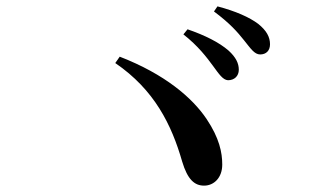

<svg xmlns="http://www.w3.org/2000/svg" viewBox="-20 -738 1040 603"><path d="M649 -531C668 -505 680 -487 696 -486C716 -486 730 -499 730 -519C730 -539 721 -558 698 -579C668 -605 624 -627 569 -646L556 -630C603 -593 629 -558 649 -531ZM746 -612C767 -586 779 -567 797 -567C816 -567 828 -579 828 -599C828 -622 817 -642 791 -663C763 -684 720 -703 663 -718L652 -702C703 -664 726 -637 746 -612ZM356 -560 342 -540C465 -456 519 -346 552 -231C569 -174 591 -155 621 -155C652 -155 678 -180 678 -221C678 -259 669 -304 629 -364C584 -431 498 -505 356 -560Z"/></svg>

Font: Noto Serif JP SemiBold
Style: Regular
Weight: 600
Designer: Ryoko NISHIZUKA 西塚涼子 (kana & ideographs); Frank Grießhammer (Latin, Greek & Cyrillic); Wenlong ZHANG 张文龙 (bopomofo); San
Foundry: Adobe
Version: Version 2.001;hotconv 1.1.0;makeotfexe 2.6.0